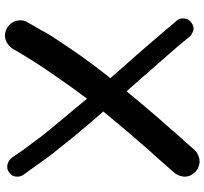

<svg xmlns="http://www.w3.org/2000/svg" viewBox="-46 -750 857 806"><g transform="rotate(-90 383.0 -346.5)"><path d="M66.4 45.9C75.2 53.7 85 58.6 95.7 60.5C99.6 61.5 103.5 62.5 107.4 62.5C114.3 62.5 122.1 61.5 128.9 58.6C140.6 54.7 150.4 48.8 157.2 41C168.9 27.3 180.7 13.7 192.4 1C205.1 -12.7 216.8 -26.4 228.5 -39.1C238.3 -50.8 248 -62.5 257.8 -73.2C268.6 -85 278.3 -96.7 288.1 -107.4C319.3 -143.6 349.6 -179.7 379.9 -215.8C387.7 -225.6 395.5 -235.4 403.3 -244.1C422.9 -221.7 442.4 -200.2 461.9 -177.7L557.6 -68.4L595.7 -24.4L632.8 20.5C637.7 26.4 644.5 30.3 651.4 33.2C657.2 36.1 663.1 37.1 668 37.1C669.9 37.1 671.9 37.1 673.8 36.1C680.7 35.2 687.5 31.2 693.4 26.4C700.2 21.5 704.1 15.6 707 8.8C708 3.9 709 0 709 -4.9V-13.7C708 -21.5 704.1 -28.3 699.2 -34.2C655.3 -85.9 611.3 -137.7 566.4 -189.5L458 -312.5C461.9 -316.4 465.8 -320.3 468.8 -325.2C498 -362.3 526.4 -400.4 553.7 -438.5C580.1 -476.6 606.4 -515.6 632.8 -555.7C643.6 -572.3 653.3 -589.8 663.1 -608.4C673.8 -626 683.6 -643.6 693.4 -661.1C698.2 -669.9 701.2 -678.7 701.2 -688.5V-692.4C700.2 -705.1 697.3 -715.8 691.4 -724.6C685.5 -733.4 677.7 -741.2 667 -747.1C656.2 -752 646.5 -754.9 636.7 -754.9H634.8C624 -753.9 614.3 -751 603.5 -744.1C593.8 -737.3 585.9 -729.5 581.1 -720.7C548.8 -665 514.6 -610.4 478.5 -558.6C444.3 -508.8 409.2 -459 372.1 -410.2C359.4 -424.8 347.7 -440.4 335 -455.1C302.7 -493.2 271.5 -531.2 240.2 -569.3C230.5 -581.1 220.7 -592.8 211.9 -604.5L184.6 -641.6C173.8 -655.3 164.1 -668.9 153.3 -683.6L124 -726.6C119.1 -732.4 113.3 -737.3 106.4 -740.2C100.6 -743.2 94.7 -745.1 87.9 -745.1H85C78.1 -745.1 71.3 -743.2 64.5 -738.3C57.6 -733.4 51.8 -728.5 48.8 -721.7C45.9 -715.8 44.9 -710 44.9 -703.1V-699.2C45.9 -691.4 47.9 -684.6 51.8 -678.7C62.5 -664.1 73.2 -648.4 84 -633.8C94.7 -618.2 105.5 -603.5 116.2 -588.9C125 -576.2 134.8 -563.5 144.5 -550.8C154.3 -539.1 164.1 -527.3 173.8 -514.6C204.1 -475.6 236.3 -437.5 268.6 -399.4L318.4 -341.8C305.7 -326.2 293 -310.5 280.3 -295.9C251 -260.7 221.7 -225.6 191.4 -191.4C181.6 -179.7 171.9 -168 162.1 -157.2C152.3 -146.5 142.6 -134.8 131.8 -124C120.1 -111.3 108.4 -97.7 96.7 -84C85 -71.3 73.2 -57.6 61.5 -43.9C54.7 -36.1 49.8 -26.4 46.9 -14.6C45.9 -9.8 44.9 -3.9 44.9 1C44.9 6.8 45.9 12.7 47.9 18.6C51.8 28.3 57.6 37.1 66.4 45.9Z"/></g></svg>

Font: Citrustime FakeCyr
Style: Regular
Weight: 400
Version: Version 1.1